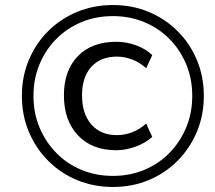

<svg xmlns="http://www.w3.org/2000/svg" viewBox="-20 -734 855 763"><path d="M429 9Q352 9 286 -18.5Q220 -46 171 -95.5Q122 -145 94.5 -210.5Q67 -276 67 -353Q67 -430 94.5 -495.5Q122 -561 171 -610Q220 -659 286 -686.5Q352 -714 429 -714Q506 -714 571.5 -686.5Q637 -659 686 -610Q735 -561 762.5 -495.5Q790 -430 790 -353Q790 -276 762.5 -210.5Q735 -145 686 -95.5Q637 -46 571.5 -18.5Q506 9 429 9ZM429 -35Q496 -35 553.5 -59Q611 -83 653.5 -126.5Q696 -170 720 -227.5Q744 -285 744 -353Q744 -421 720 -478.5Q696 -536 653.5 -579Q611 -622 553.5 -646Q496 -670 429 -670Q361 -670 303.5 -646Q246 -622 203.5 -579Q161 -536 137 -478.5Q113 -421 113 -353Q113 -285 137 -227.5Q161 -170 203.5 -126.5Q246 -83 303.5 -59Q361 -35 429 -35ZM442 -137Q345 -137 289.5 -196.5Q234 -256 234 -355Q234 -454 289.5 -511Q345 -568 442 -568Q482 -568 520.5 -554Q559 -540 585 -515L561 -463Q534 -487 504 -498Q474 -509 445 -509Q380 -509 343 -468.5Q306 -428 306 -355Q306 -282 343 -239.5Q380 -197 445 -197Q474 -197 504 -208Q534 -219 561 -243L585 -190Q559 -166 519.5 -151.5Q480 -137 442 -137Z"/></svg>

Font: Mulish
Style: Italic
Weight: 400
Italic angle: -9°
Designer: Vernon Adams
Foundry: Vernon Adams
Version: Version 3.603; ttfautohint (v1.8.3)